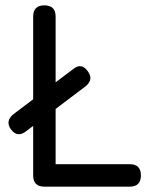

<svg xmlns="http://www.w3.org/2000/svg" viewBox="-20 -698 581 718"><path d="M465 0C465 0 465 0 465 0C493 0 507 -14 507 -42C507 -42 507 -42 507 -42C507 -70 493 -84 465 -84C465 -84 188 -84 188 -84C188 -84 188 -636 188 -636C188 -636 188 -636 188 -636C188 -664 174 -678 146 -678C146 -678 146 -678 146 -678C118 -678 104 -664 104 -636C104 -636 104 -42 104 -42C104 -42 104 -42 104 -42C104 -14 118 0 146 0C146 0 465 0 465 0ZM301 -376C301 -376 301 -376 301 -376C321 -393 323.5 -411.5 308 -432C308 -432 308 -432 308 -432C292.5 -453.5 274.5 -456.5 254 -440C254 -440 29 -270 29 -270C29 -270 29 -270 29 -270C9 -253 6.5 -234.5 21 -214C21 -214 21 -214 21 -214C37 -193 55.5 -190.5 76 -206C76 -206 301 -376 301 -376Z"/></svg>

Font: Jura-Fortis-Bold
Style: Bold
Weight: 500
Designer: Daniel Johnson, Alexei Vanyashin, Mirko Velimirovic
Foundry: Daniel Johnson
Version: ""